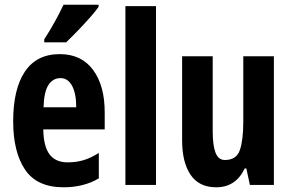

<svg xmlns="http://www.w3.org/2000/svg" viewBox="-20 -786 1240 816"><path d="M234 -556Q326 -556 375.5 -489Q425 -422 425 -309V-236H164Q165 -164 190.5 -130Q216 -96 268 -96Q303 -96 334 -105Q365 -114 400 -136V-28Q336 10 250 10Q137 10 86.5 -65Q36 -140 36 -270Q36 -408 86 -482Q136 -556 234 -556ZM237 -454Q205 -454 186 -425Q167 -396 165 -330H304Q304 -388 286.5 -421Q269 -454 237 -454ZM399 -757Q386 -738 362 -711Q338 -684 311 -656Q284 -628 261 -606H168V-619Q194 -659 214 -695.5Q234 -732 250 -766H399Z M643 0H513V-760H643Z M1144 -547V0H1042L1027 -70H1020Q982 10 899 10Q826 10 790 -43Q754 -96 754 -190V-547H884V-229Q884 -168 896 -137Q908 -106 936 -106Q985 -106 999.5 -148.5Q1014 -191 1014 -269V-547Z"/></svg>

Font: Noto Sans Armenian ExtraCondensed
Style: Bold
Weight: 700
Width: 2
Designer: Monotype Design Team
Foundry: Monotype Imaging Inc.
Version: Version 2.008; ttfautohint (v1.8.4.7-5d5b)